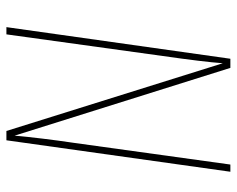

<svg xmlns="http://www.w3.org/2000/svg" viewBox="-88 -632 721 584"><g transform="rotate(90 272.0 -340.5)"><path d="M502.9 -681.2 407.2 0H378.9L172.9 -658.2Q168.5 -598.6 150.9 -476.1L85 0H63L159.2 -681.2H187L393.1 -24.9Q400.4 -106 415 -205.1L481 -681.2Z"/></g></svg>

Font: Fira Sans Compressed Thin
Style: Italic
Weight: 100
Width: 3
Italic angle: -8°
Designer: Carrois Corporate & Edenspiekermann AG
Foundry: Carrois Corporate GbR & Edenspiekermann AG
Version: Version 4.203;PS 004.203;hotconv 1.0.88;makeotf.lib2.5.64775